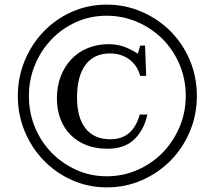

<svg xmlns="http://www.w3.org/2000/svg" viewBox="-20 -800 928 830"><path d="M831 -386Q831 -303 800.5 -231Q770 -159 717 -105.5Q664 -52 593.5 -21Q523 10 442 10Q362 10 292 -21Q222 -52 169.5 -106Q117 -160 87 -232Q57 -304 57 -385Q57 -466 87 -538Q117 -610 169 -664Q221 -718 291 -749Q361 -780 441 -780Q522 -780 593 -749Q664 -718 717 -665Q770 -612 800.5 -540Q831 -468 831 -386ZM783 -386Q783 -458 756 -521.5Q729 -585 682.5 -631.5Q636 -678 573.5 -705Q511 -732 441 -732Q370 -732 309 -704.5Q248 -677 202.5 -629.5Q157 -582 131 -519Q105 -456 105 -385Q105 -313 131 -250Q157 -187 203 -140Q249 -93 310 -65.5Q371 -38 442 -38Q512 -38 574.5 -65.5Q637 -93 683 -140Q729 -187 756 -250.5Q783 -314 783 -386ZM617 -305Q603 -239 561 -198Q519 -157 444 -157Q394 -157 354 -172.5Q314 -188 285.5 -216.5Q257 -245 241.5 -285Q226 -325 226 -375Q226 -427 242.5 -470Q259 -513 288.5 -544Q318 -575 359 -592Q400 -609 450 -609Q483 -609 512 -599.5Q541 -590 576 -568L586 -603H607L612 -472H586Q574 -517 539 -543Q504 -569 455 -569Q386 -569 349.5 -519.5Q313 -470 313 -379Q313 -291 350 -244.5Q387 -198 457 -198Q555 -198 584 -305Z"/></svg>

Font: SVN-Libre Baskerville
Style: Regular
Weight: 400
Designer: Pablo Impallari, Rodrigo Fuenzalida
Foundry: Pablo Impallari, Rodrigo Fuenzalida
Version: Version 1.000; ttfautohint (v1.8.4)